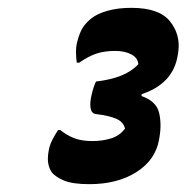

<svg xmlns="http://www.w3.org/2000/svg" viewBox="-20 -815 476 490"><path d="M434 -676Q428 -637 404 -612Q380 -587 342 -575L341 -570Q378 -557 385.5 -529Q393 -501 387 -465L386 -459Q377 -407 328.5 -376Q280 -345 208 -345Q164 -345 141.5 -355Q119 -365 111 -377Q104 -388 102.5 -402.5Q101 -417 106 -439Q109 -450 115 -461Q121 -472 128 -483H134Q150 -470 169 -462.5Q188 -455 216 -455Q242 -455 264 -462Q286 -469 299 -487Q295 -504 276.5 -512Q258 -520 224 -524Q213 -526 211 -540Q209 -554 214 -574Q216 -583 219 -592Q222 -601 225 -607Q261 -611 288 -621.5Q315 -632 333 -651Q332 -667 315.5 -676Q299 -685 274 -685Q246 -685 225.5 -678Q205 -671 182 -655H176Q174 -667 174 -682Q174 -697 177 -708Q182 -728 189.5 -741.5Q197 -755 213 -768Q228 -780 254.5 -787.5Q281 -795 315 -795Q386 -795 413.5 -761Q441 -727 435 -683Z"/></svg>

Font: Recursive Sn Csl St XBd
Style: Italic
Weight: 800
Italic angle: -15°
Version: Version 1.079;hotconv 1.0.112;makeotfexe 2.5.65598; ttfautoh